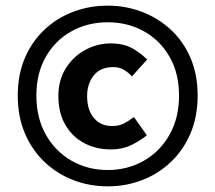

<svg xmlns="http://www.w3.org/2000/svg" viewBox="-20 -653 764 681"><path d="M362 8Q298 8 240.5 -14Q183 -36 138.5 -78Q94 -120 68.5 -179.5Q43 -239 43 -314Q43 -389 68.5 -448Q94 -507 138.5 -548.5Q183 -590 240.5 -611.5Q298 -633 362 -633Q426 -633 483.5 -611Q541 -589 585.5 -548Q630 -507 655.5 -448Q681 -389 681 -314Q681 -239 655.5 -179.5Q630 -120 585.5 -78Q541 -36 483.5 -14Q426 8 362 8ZM362 -50Q433 -50 490.5 -83Q548 -116 581.5 -175.5Q615 -235 615 -314Q615 -393 581.5 -451.5Q548 -510 490.5 -542Q433 -574 362 -574Q291 -574 233.5 -542Q176 -510 142.5 -451.5Q109 -393 109 -314Q109 -235 142.5 -175.5Q176 -116 233.5 -83Q291 -50 362 -50ZM374 -123Q320 -123 277.5 -146Q235 -169 211 -211.5Q187 -254 187 -312Q187 -369 213.5 -411Q240 -453 282.5 -476Q325 -499 373 -499Q418 -499 448.5 -482Q479 -465 502 -442L448 -382Q433 -398 417.5 -406.5Q402 -415 382 -415Q336 -415 312.5 -385.5Q289 -356 289 -312Q289 -263 313 -234.5Q337 -206 377 -206Q402 -206 419.5 -215Q437 -224 455 -238L501 -173Q473 -151 442.5 -137Q412 -123 374 -123Z"/></svg>

Font: Narnoor ExtraBold
Style: Regular
Weight: 800
Designer: S. Sridhar Murthy
Foundry: SIL International
Version: Version 3.000